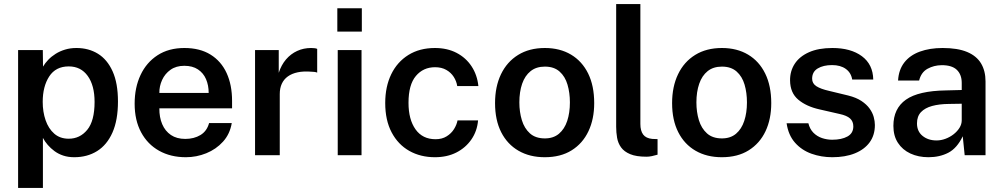

<svg xmlns="http://www.w3.org/2000/svg" viewBox="-20 -763 4939 944"><path d="M69 161V-517H190.5L191.5 -435.5Q201.5 -452.5 217.2 -469Q233 -485.5 253.8 -498.5Q274.5 -511.5 300 -519.2Q325.5 -527 356 -527Q415.5 -527 461.5 -498.8Q507.5 -470.5 533.8 -412Q560 -353.5 560 -264Q560 -172.5 533 -111.5Q506 -50.5 457.5 -20.2Q409 10 345 10Q315.5 10 291.2 2Q267 -6 248 -20Q229 -34 214.8 -50.5Q200.5 -67 191 -85V161ZM318 -81Q373 -81 409 -124.8Q445 -168.5 445 -262Q445 -343 411.2 -389.8Q377.5 -436.5 318 -436.5Q254 -436.5 222 -387.2Q190 -338 190 -262Q190 -213 204.2 -171.8Q218.5 -130.5 246.8 -105.8Q275 -81 318 -81Z M763.5 -230.5Q763 -186.5 777.5 -152.5Q792 -118.5 820.5 -99.2Q849 -80 891 -80Q934 -80 965.8 -99.2Q997.5 -118.5 1008 -158H1119.5Q1110.5 -104 1076.5 -66.5Q1042.5 -29 994.2 -9.5Q946 10 894 10Q819 10 762.2 -21.8Q705.5 -53.5 673.8 -112.5Q642 -171.5 642 -253Q642 -332.5 671 -394.2Q700 -456 754.8 -491.5Q809.5 -527 886.5 -527Q963 -527 1015.2 -494.5Q1067.5 -462 1094.2 -403.8Q1121 -345.5 1121 -267.5V-230.5ZM763.5 -306H1006Q1006 -343.5 993 -373.8Q980 -404 953.2 -421.8Q926.5 -439.5 886 -439.5Q846 -439.5 818.5 -420Q791 -400.5 777 -369.8Q763 -339 763.5 -306Z M1234 0V-517H1350.5V-405Q1363 -443.5 1386.2 -470.8Q1409.5 -498 1441 -512.5Q1472.5 -527 1509.5 -527Q1518.5 -527 1527 -526Q1535.5 -525 1539.5 -522.5V-406Q1534 -408.5 1525.2 -409.5Q1516.5 -410.5 1510 -410.5Q1472.5 -413.5 1443.8 -407.5Q1415 -401.5 1395.2 -387.2Q1375.5 -373 1365.5 -351.2Q1355.5 -329.5 1355.5 -300.5V0Z M1757.5 -517V0H1640.5V-517ZM1759 -722.5V-607.5H1638.5V-722.5Z M2118.5 -527Q2179 -527 2225 -503Q2271 -479 2298.8 -436.5Q2326.5 -394 2332 -340H2228Q2224.5 -363.5 2211 -384.8Q2197.5 -406 2174.5 -419.2Q2151.5 -432.5 2119 -432.5Q2061 -432.5 2024.8 -389.5Q1988.5 -346.5 1988.5 -257.5Q1988.5 -175.5 2023 -127Q2057.5 -78.5 2121.5 -78.5Q2153.5 -78.5 2176.2 -92.8Q2199 -107 2212.2 -128.2Q2225.5 -149.5 2229.5 -171H2330.5Q2326 -118.5 2297.8 -77.5Q2269.5 -36.5 2223.8 -13.2Q2178 10 2118.5 10Q2047.5 10 1992.2 -21.2Q1937 -52.5 1905.5 -112.2Q1874 -172 1874 -256.5Q1874 -337 1903.5 -397.8Q1933 -458.5 1988 -492.8Q2043 -527 2118.5 -527Z M2658.5 10Q2584.5 10 2529.5 -21.8Q2474.5 -53.5 2444.2 -113Q2414 -172.5 2414 -256Q2414 -337 2443.2 -398Q2472.5 -459 2527.5 -493Q2582.5 -527 2659 -527Q2733 -527 2787.5 -494.5Q2842 -462 2871.8 -401.5Q2901.5 -341 2901.5 -256Q2901.5 -177.5 2873.2 -117.8Q2845 -58 2790.8 -24Q2736.5 10 2658.5 10ZM2659 -82.5Q2701 -82.5 2728.2 -105.5Q2755.5 -128.5 2768.8 -168.5Q2782 -208.5 2782 -259.5Q2782 -307 2770.2 -347Q2758.5 -387 2731.2 -411.2Q2704 -435.5 2659 -435.5Q2616.5 -435.5 2588.8 -413.2Q2561 -391 2547.2 -351.2Q2533.5 -311.5 2533.5 -259.5Q2533.5 -212.5 2545.8 -172.2Q2558 -132 2585.5 -107.2Q2613 -82.5 2659 -82.5Z M3158.5 7.5Q3108.5 7.5 3078.5 -5Q3048.5 -17.5 3033.5 -38.5Q3018.5 -59.5 3014 -85.8Q3009.5 -112 3009.5 -139.5V-743H3128.5V-153.5Q3128.5 -120 3142.2 -101.5Q3156 -83 3187 -80L3213 -79V-2.5Q3199.5 1.5 3185.5 4.5Q3171.5 7.5 3158.5 7.5Z M3529 10Q3455 10 3400 -21.8Q3345 -53.5 3314.8 -113Q3284.5 -172.5 3284.5 -256Q3284.5 -337 3313.8 -398Q3343 -459 3398 -493Q3453 -527 3529.5 -527Q3603.5 -527 3658 -494.5Q3712.5 -462 3742.2 -401.5Q3772 -341 3772 -256Q3772 -177.5 3743.8 -117.8Q3715.5 -58 3661.2 -24Q3607 10 3529 10ZM3529.5 -82.5Q3571.5 -82.5 3598.8 -105.5Q3626 -128.5 3639.2 -168.5Q3652.5 -208.5 3652.5 -259.5Q3652.5 -307 3640.8 -347Q3629 -387 3601.8 -411.2Q3574.5 -435.5 3529.5 -435.5Q3487 -435.5 3459.2 -413.2Q3431.5 -391 3417.8 -351.2Q3404 -311.5 3404 -259.5Q3404 -212.5 3416.2 -172.2Q3428.5 -132 3456 -107.2Q3483.5 -82.5 3529.5 -82.5Z M4072 10Q4018 10 3969.8 -7.2Q3921.5 -24.5 3888.8 -61.5Q3856 -98.5 3847.5 -157H3954.5Q3961.5 -128.5 3979.2 -110.5Q3997 -92.5 4021.5 -84.2Q4046 -76 4071.5 -76Q4118 -76 4146.8 -92Q4175.5 -108 4175.5 -141.5Q4175.5 -166 4159.5 -180.5Q4143.5 -195 4108.5 -202.5L4010 -225Q3944.5 -239.5 3904.8 -273Q3865 -306.5 3864.5 -367.5Q3864 -413.5 3887.5 -449.5Q3911 -485.5 3957.5 -506.2Q4004 -527 4072.5 -527Q4163 -527 4217.5 -486.8Q4272 -446.5 4273.5 -372H4170Q4164.5 -405.5 4138.5 -424.2Q4112.5 -443 4071 -443Q4028 -443 4000.5 -426.5Q3973 -410 3973 -376Q3973 -352.5 3994 -339Q4015 -325.5 4057 -316L4150 -293.5Q4190 -283.5 4215.5 -266.5Q4241 -249.5 4255.5 -229.2Q4270 -209 4275.8 -187.8Q4281.5 -166.5 4281.5 -148.5Q4281.5 -98.5 4255.8 -63.2Q4230 -28 4183 -9Q4136 10 4072 10Z M4545 10Q4495.5 10 4456.2 -8.2Q4417 -26.5 4394.8 -60.8Q4372.5 -95 4372.5 -144Q4372.5 -229.5 4434.2 -273Q4496 -316.5 4631.5 -318.5L4708.5 -320.5V-355.5Q4708.5 -396.5 4684.2 -419.8Q4660 -443 4609 -442.5Q4571.5 -442 4540.2 -424.8Q4509 -407.5 4499 -367H4395.5Q4398.5 -420 4426.2 -455.8Q4454 -491.5 4502.5 -509.2Q4551 -527 4614.5 -527Q4688.5 -527 4735 -507.5Q4781.5 -488 4803.5 -451.2Q4825.5 -414.5 4825.5 -362.5V0H4723L4713.5 -93Q4685.5 -34.5 4642.8 -12.2Q4600 10 4545 10ZM4584.5 -72.5Q4607 -72.5 4629 -80.8Q4651 -89 4669 -103.2Q4687 -117.5 4697.8 -135Q4708.5 -152.5 4708.5 -171.5V-253L4645 -252Q4598 -251.5 4563 -242Q4528 -232.5 4508.2 -211.8Q4488.5 -191 4488.5 -156.5Q4488.5 -117 4516 -94.8Q4543.5 -72.5 4584.5 -72.5Z"/></svg>

Font: Public Sans SemiBold
Style: Regular
Weight: 600
Designer: The Public Sans Project Authors: Dan O. Williams and USWDS (Libre Franklin designed by Pablo Impallari and Rodrigo Fuenz
Version: Version 1.007